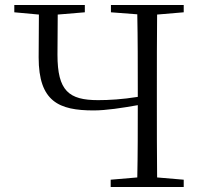

<svg xmlns="http://www.w3.org/2000/svg" viewBox="-20 -745 806 765"><path d="M526 0H712V-29L606 -38C605 -137 605 -235 605 -335V-390C605 -490 605 -590 606 -687L712 -696V-725H422V-696L527 -688C529 -590 529 -490 529 -390V-359C467 -349 414 -346 371 -346C254 -346 209 -383 209 -527L210 -687L318 -696V-725H37V-696L135 -687L134 -516C134 -340 215 -305 353 -305C403 -305 467 -315 529 -326C529 -226 529 -131 527 -38L421 -29V0Z"/></svg>

Font: Noto Serif CJK KR Light
Style: Regular
Weight: 300
Designer: Ryoko NISHIZUKA 西塚涼子 (kana & ideographs); Frank Grießhammer (Latin, Greek & Cyrillic); Wenlong ZHANG 张文龙 (bopomofo); San
Foundry: Adobe
Version: Version 2.001;hotconv 1.1.0;makeotfexe 2.6.0